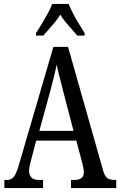

<svg xmlns="http://www.w3.org/2000/svg" viewBox="-20 -951 608 971"><path d="M2 0V-41H15Q37 -41 49.5 -56Q62 -71 76 -119L250 -714H324L502 -87Q510 -60 522.5 -50.5Q535 -41 560 -41H568V0H339V-41H357Q404 -41 404 -80Q404 -90 400.5 -106.5Q397 -123 393 -138L366 -240H163L138 -145Q135 -133 131 -116.5Q127 -100 127 -86Q127 -66 138.5 -53.5Q150 -41 177 -41H198V0ZM179 -289H352L302 -480Q291 -525 281.5 -560.5Q272 -596 267 -624Q261 -596 252.5 -561.5Q244 -527 234 -490ZM162 -784Q175 -803 190.5 -829Q206 -855 221 -882Q236 -909 244 -931H327Q336 -909 350 -882Q364 -855 380 -829Q396 -803 408 -784V-771H371Q350 -796 326.5 -822Q303 -848 285 -877Q267 -848 243.5 -822Q220 -796 199 -771H162Z"/></svg>

Font: Noto Serif Khmer ExtraCondensed
Style: Regular
Weight: 400
Width: 2
Designer: Danh Hong and the Monotype Design Team
Foundry: Monotype Imaging Inc.
Version: Version 2.004; ttfautohint (v1.8.4.7-5d5b)